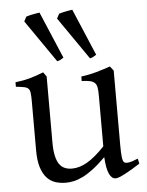

<svg xmlns="http://www.w3.org/2000/svg" viewBox="-53 -770 636 829"><g transform="rotate(-5 265.0 -356.0)"><path d="M522 -40Q503.9 -28.3 487.3 -18.3Q470.7 -8.3 456.5 -1Q442.4 6.3 431.6 10.5Q420.9 14.6 415 14.6Q397.9 14.6 387.2 -8.1Q376.5 -30.8 373.5 -81.1Q343.3 -50.8 318.1 -32Q293 -13.2 271.7 -2.9Q250.5 7.3 232.7 11Q214.8 14.6 199.2 14.6Q176.3 14.6 155.3 8.3Q134.3 2 118.2 -14.9Q102.1 -31.7 92.5 -61Q83 -90.3 83 -136.2V-347.2Q83 -370.6 81.5 -383.5Q80.1 -396.5 74 -403.1Q67.9 -409.7 55.2 -412.1Q42.5 -414.6 20 -417V-436.5Q37.6 -438.5 53 -441.4Q68.4 -444.3 82.8 -448.2Q97.2 -452.1 111.8 -457.3Q126.5 -462.4 142.6 -468.8L156.2 -449.7V-163.1Q156.2 -128.9 161.4 -106Q166.5 -83 176 -69.3Q185.5 -55.7 199.5 -49.8Q213.4 -43.9 231 -43.9Q246.6 -43.9 262.9 -48.6Q279.3 -53.2 296.6 -63.2Q314 -73.2 333 -89.1Q352.1 -105 373.5 -127.9V-347.2Q373.5 -369.1 371.3 -382.3Q369.1 -395.5 361.8 -402.8Q354.5 -410.2 341.1 -413.1Q327.6 -416 305.2 -417V-436.5Q340.3 -440.9 372.6 -450.2Q404.8 -459.5 432.1 -468.8L446.8 -449.7V-124Q446.8 -93.8 449 -74.7Q451.2 -55.7 458 -50.8Q463.9 -46.9 478 -49.1Q492.2 -51.3 517.1 -62ZM80.6 -694.8 91.3 -714.8Q96.7 -716.8 104 -718.5Q111.3 -720.2 119.4 -721.9Q127.4 -723.6 135.5 -724.9Q143.6 -726.1 149.4 -727.1L235.4 -524.4Q226.6 -518.6 221.7 -515.9Q216.8 -513.2 207.5 -511.2ZM222.7 -694.8 233.4 -714.8Q238.3 -716.8 245.8 -718.5Q253.4 -720.2 261.5 -721.9Q269.5 -723.6 277.6 -724.9Q285.6 -726.1 291.5 -727.1L377.4 -524.4Q367.7 -518.6 362.8 -515.9Q357.9 -513.2 349.6 -511.2Z"/></g></svg>

Font: Gentium Plus
Style: Regular
Weight: 400
Designer: J. Victor Gaultney, Annie Olsen, Iska Routamaa
Foundry: SIL International
Version: Version 1.510